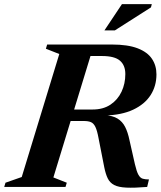

<svg xmlns="http://www.w3.org/2000/svg" viewBox="-51 -886 762 910"><path d="M388.5 -367Q438 -367 472.5 -390Q507 -413 525 -451.2Q543 -489.5 543 -535Q543 -576.5 517.5 -598.5Q492 -620.5 432.5 -620.5H255.5L300.5 -675H479Q555 -675 601.5 -657Q648 -639 669.2 -607.2Q690.5 -575.5 690.5 -533.5Q690.5 -478.5 662.8 -435.2Q635 -392 580.2 -366.2Q525.5 -340.5 444.5 -338.5V-340.5Q483.5 -338 506.5 -323.8Q529.5 -309.5 542.2 -284.2Q555 -259 562.5 -222.5L588.5 -107.5Q596.5 -73 605 -57.8Q613.5 -42.5 625.5 -39Q637.5 -35.5 655 -35.5L646.5 0Q585.5 5 548 3.2Q510.5 1.5 490 -9.2Q469.5 -20 459.5 -40.8Q449.5 -61.5 443 -94L416 -231.5Q409.5 -267 401.2 -284.2Q393 -301.5 380.2 -307Q367.5 -312.5 346.5 -312.5H184.5L175 -367ZM202 -45 265.5 -20 259.5 0H-31L-25 -20L52 -47L230 -630L166.5 -655L172.5 -675H394.5ZM444 -742 527 -866.5H668.5L664.5 -851L493.5 -742Z"/></svg>

Font: Newsreader 24pt
Style: Bold Italic
Weight: 700
Italic angle: -17°
Designer: Hugues Gentile
Foundry: Production Type
Version: Version 1.003